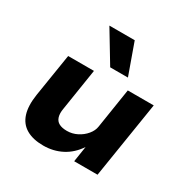

<svg xmlns="http://www.w3.org/2000/svg" viewBox="-174 -928 1077 1096"><g transform="rotate(30 364.5 -380.0)"><path d="M253 11Q185 11 141 -14.5Q97 -40 80.5 -91.5Q64 -143 76 -221L121 -503H291L248 -229Q242 -196 249 -173Q256 -150 276 -139.5Q296 -129 328 -129Q363 -129 394.5 -145Q426 -161 447.5 -187Q469 -213 473 -241L514 -503H685L605 0H451L467 -103Q429 -46 374 -17.5Q319 11 253 11ZM361 -567 238 -771H405L478 -567Z"/></g></svg>

Font: Nunito Sans 7pt SemiExpanded ExtraBold
Style: Italic
Weight: 800
Width: 6
Italic angle: -9°
Designer: Vernon Adams
Foundry: Vernon Adams
Version: Version 3.101;gftools[0.9.27]